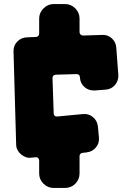

<svg xmlns="http://www.w3.org/2000/svg" viewBox="-20 -778 652 951"><path d="M174 -686Q174 -715 195.5 -736.5Q217 -758 246 -758H302Q332 -758 353 -736.5Q374 -715 374 -686V-619Q374 -612 379 -607Q384 -602 392 -602L485 -605Q513 -607 533.5 -588.5Q554 -570 556 -542L566 -408Q568 -379 550 -357.5Q532 -336 503 -334L450 -330Q421 -328 399.5 -346Q378 -364 376 -393V-396Q374 -411 359 -411L256 -408Q240 -406 240 -391L246 -216Q246 -209 251 -204.5Q256 -200 264 -201L390 -213Q419 -216 440.5 -198Q462 -180 465 -151L470 -98Q473 -69 455 -47.5Q437 -26 408 -23L390 -21Q383 -21 378.5 -16Q374 -11 374 -5V81Q374 111 353 132Q332 153 302 153H246Q217 153 195.5 132Q174 111 174 81V18Q174 10 169 5Q164 0 156 1L135 3Q120 5 107 0Q94 -5 83.5 -14Q73 -23 66.5 -35.5Q60 -48 60 -63L47 -523Q46 -552 65.5 -572Q85 -592 113 -593L158 -595Q165 -595 169.5 -600Q174 -605 174 -612Z"/></svg>

Font: d puntillas B to tiptoe
Style: Regular
Weight: 400
Designer: deFharo
Foundry: deFharo.com
Version: Version 1.001 2012